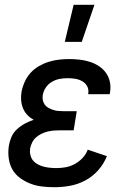

<svg xmlns="http://www.w3.org/2000/svg" viewBox="-20 -775 540 803"><path d="M208 8Q182 8 156 5Q130 2 107 -7Q84 -16 64 -30.5Q44 -45 32 -66Q20 -87 16.5 -113Q13 -139 17 -165Q20 -184 28 -202.5Q36 -221 51.5 -235Q67 -249 85 -258.5Q103 -268 121 -274Q106 -282 94.5 -294Q83 -306 76.5 -321.5Q70 -337 68.5 -355Q67 -373 70 -391Q74 -412 83.5 -433Q93 -454 108 -470.5Q123 -487 143 -498.5Q163 -510 184 -516.5Q205 -523 226.5 -525.5Q248 -528 269 -528Q291 -528 313 -525.5Q335 -523 355.5 -516.5Q376 -510 393.5 -498.5Q411 -487 423 -470.5Q435 -454 439.5 -432.5Q444 -411 440 -388L439 -381H349V-384Q352 -401 344.5 -414.5Q337 -428 323.5 -435.5Q310 -443 294.5 -445.5Q279 -448 262 -448Q246 -448 229.5 -445Q213 -442 197.5 -433Q182 -424 172 -409.5Q162 -395 159 -378Q157 -367 159 -356.5Q161 -346 167 -337.5Q173 -329 182.5 -324Q192 -319 202 -315.5Q212 -312 223 -311Q234 -310 245 -310H301L288 -230H232Q219 -230 206 -229Q193 -228 180 -225Q167 -222 154.5 -216Q142 -210 131.5 -201Q121 -192 115 -180Q109 -168 106 -155Q104 -141 107 -127.5Q110 -114 117.5 -104.5Q125 -95 136.5 -88.5Q148 -82 161 -78.5Q174 -75 188 -73.5Q202 -72 216 -72Q235 -72 254.5 -75.5Q274 -79 292.5 -89Q311 -99 325.5 -114.5Q340 -130 347 -149L427 -122Q415 -91 391.5 -64Q368 -37 337 -20.5Q306 -4 273 2Q240 8 208 8ZM251 -600 288 -755H375L322 -600Z"/></svg>

Font: Iosevka Term Curly Medium
Style: Italic
Weight: 500
Italic angle: -9°
Designer: Belleve Invis
Foundry: Belleve Invis
Version: Version 32.3.0